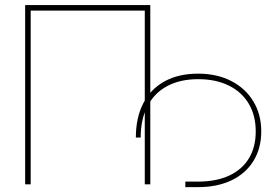

<svg xmlns="http://www.w3.org/2000/svg" viewBox="-20 -748 1112 779"><path d="M589.8 0H567.4V-705.1H104.5V0H82V-727.5H589.8ZM731.9 -11.2H784.2Q857.4 -11.2 909.9 -35.6Q962.4 -60.1 990 -105.7Q1017.6 -151.4 1017.6 -214.8Q1017.6 -279.3 989.3 -327.1Q960.9 -375 908.2 -400.9Q855.5 -426.8 784.2 -426.8Q710.9 -426.8 658.4 -398.7Q606 -370.6 578.4 -317.4Q550.8 -264.2 550.8 -189.9H531.2Q531.2 -269.5 560.8 -327.9Q590.3 -386.2 647.2 -417.7Q704.1 -449.2 784.2 -449.2Q859.4 -449.2 917.5 -419.7Q975.6 -390.1 1007.8 -336.9Q1040 -283.7 1040 -214.8Q1040 -147 1008.8 -95.7Q977.5 -44.4 919.7 -16.6Q861.8 11.2 784.2 11.2H731.9Z"/></svg>

Font: Intratopia Thin
Style: Regular
Weight: 100
Designer: Rasmus Andersson
Foundry: rsms
Version: Version 3.000;Glyphs 3.2.3 (3260)